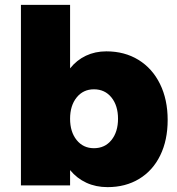

<svg xmlns="http://www.w3.org/2000/svg" viewBox="-20 -762 728 789"><path d="M669 -269Q669 -186 638.5 -123.5Q608 -61 552 -27Q496 7 422 7Q374 7 335 -11Q296 -29 268 -63V0H66V-742H268V-481Q295 -515 333 -533Q371 -551 417 -551Q492 -551 549 -516Q606 -481 637.5 -417Q669 -353 669 -269ZM465 -274Q465 -328 438 -361.5Q411 -395 366 -395Q322 -395 295 -361.5Q268 -328 268 -274Q268 -220 295 -186.5Q322 -153 366 -153Q411 -153 438 -186.5Q465 -220 465 -274Z"/></svg>

Font: Gontserrat ExtraBold
Style: Regular
Weight: 800
Designer: Julieta Ulanovsky
Foundry: Julieta Ulanovsky
Version: Version 6.001